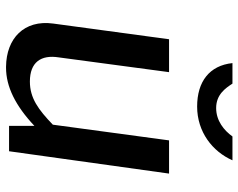

<svg xmlns="http://www.w3.org/2000/svg" viewBox="-97 -684 790 636"><g transform="rotate(90 298.0 -366.0)"><path d="M201 9H204C267 9 330 -22 397 -85V-1H481L555 -531H445L393 -146C343 -98 305 -70 250 -70C186 -70 161 -107 170 -165L219 -531H110L58 -147C45 -51 107 8 201 9ZM432 -741C412 -713 380 -687 338 -687C293 -687 272 -718 257 -741H189C197 -665 250 -624 333 -624C417 -624 482 -675 511 -741Z"/></g></svg>

Font: Cheyenne Sans Medium
Style: Italic
Weight: 500
Italic angle: -8.13011°
Designer: The Public Sans project authors (U.S. Web Design System), Libre Franklin designed by Pablo Impallari and Rodrigo Fuenzal
Foundry: The Cheyenne Sans Project Authors
Version: Version 2.007